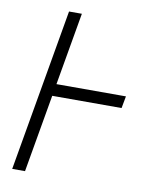

<svg xmlns="http://www.w3.org/2000/svg" viewBox="-81 -769 630 828"><g transform="rotate(10 233.5 -355.5)"><path d="M459 -393.1 449.2 -340.3H131.8L141.6 -393.1ZM210 -710.9 86.4 0H30.3L153.8 -710.9Z"/></g></svg>

Font: Roboto Condensed Light
Style: Italic
Weight: 300
Italic angle: -12°
Designer: Christian Robertson
Foundry: Google
Version: Version 3.0; 2020